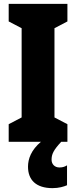

<svg xmlns="http://www.w3.org/2000/svg" viewBox="-20 -734 394 994"><path d="M247 93C247 65 256 44 297 0H329V-91L262 -126V-588L329 -623V-714H25V-623L92 -588V-126L25 -91V0H192C141 43 125 89 125 129C125 198 167 240 252 240C285 240 311 232 327 225V122C317 128 306 133 288 133C262 133 247 115 247 93Z"/></svg>

Font: Noto Sans Arabic UI XCn Bk
Style: Regular
Weight: 900
Width: 2
Designer: Monotype Design Team, Nadine Chahine and Nizar Qandah
Foundry: Monotype Imaging Inc.
Version: Version 2.010